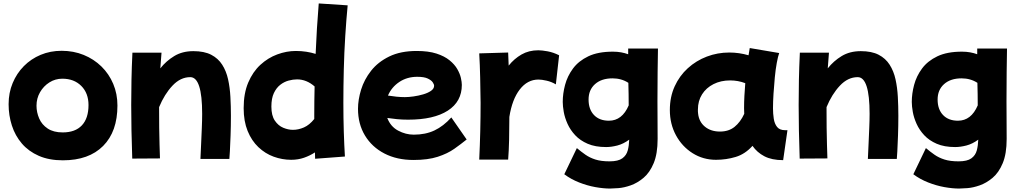

<svg xmlns="http://www.w3.org/2000/svg" viewBox="-20 -849 5906 1115"><path d="M345 82Q265 82 205.5 56Q146 30 107 -15.5Q68 -61 49 -120Q30 -179 30 -244Q30 -310 53.5 -366.5Q77 -423 118.5 -465Q160 -507 216 -530.5Q272 -554 338 -554Q407 -554 466 -530Q525 -506 569 -463Q613 -420 637.5 -362Q662 -304 662 -236Q662 -85 579 -1.5Q496 82 345 82ZM344 -80Q417 -80 455.5 -121Q494 -162 494 -239Q494 -308 452 -350Q410 -392 342 -392Q301 -392 267 -370.5Q233 -349 212.5 -313.5Q192 -278 192 -235Q192 -197 207.5 -161Q223 -125 257 -102.5Q291 -80 344 -80Z M748 72Q745 -16 743.5 -91Q742 -166 742 -239Q742 -312 743.5 -385.5Q745 -459 749 -543H918Q914 -498 911 -452Q945 -495 992 -523.5Q1039 -552 1103 -552Q1166 -552 1206.5 -531Q1247 -510 1270.5 -473Q1294 -436 1304.5 -388.5Q1315 -341 1318 -286.5Q1321 -232 1321 -177Q1321 -117 1319 -62Q1317 -7 1315 30Q1313 67 1312 74H1144Q1146 33 1148 -13.5Q1150 -60 1152 -105.5Q1154 -151 1154 -188Q1154 -401 1085 -401Q1028 -401 981.5 -351.5Q935 -302 904 -227V-207Q904 -159 904.5 -107.5Q905 -56 906.5 -9.5Q908 37 909 71Z M1671 79Q1619 79 1569.5 61Q1520 43 1480.5 5.5Q1441 -32 1418 -88.5Q1395 -145 1395 -221Q1395 -307 1421.5 -369.5Q1448 -432 1492 -472.5Q1536 -513 1590 -533Q1644 -553 1698 -553Q1730 -553 1759 -548.5Q1788 -544 1813 -536Q1816 -609 1820.5 -683Q1825 -757 1831 -829L1999 -818Q1991 -735 1985 -639.5Q1979 -544 1976.5 -445Q1974 -346 1974 -252Q1974 -164 1976.5 -84.5Q1979 -5 1983 60L1810 73Q1809 54 1809 36Q1780 55 1745.5 67Q1711 79 1671 79ZM1556 -230Q1556 -178 1576 -148.5Q1596 -119 1625 -107Q1654 -95 1681 -95Q1713 -95 1745 -109Q1777 -123 1805 -158V-181Q1805 -262 1807 -347Q1760 -388 1705 -388Q1682 -388 1656 -381Q1630 -374 1607.5 -356.5Q1585 -339 1570.5 -308.5Q1556 -278 1556 -230Z M2381 80Q2285 80 2212.5 42.5Q2140 5 2099.5 -62Q2059 -129 2059 -217Q2059 -270 2077 -328.5Q2095 -387 2135 -438Q2175 -489 2240.5 -521Q2306 -553 2400 -553Q2468 -553 2514.5 -538Q2561 -523 2590.5 -499Q2620 -475 2635.5 -448Q2651 -421 2656.5 -396.5Q2662 -372 2662 -356Q2662 -259 2580.5 -206.5Q2499 -154 2350 -154Q2316 -154 2285.5 -157Q2255 -160 2229 -164Q2248 -114 2292 -90.5Q2336 -67 2383 -67Q2451 -67 2503 -91.5Q2555 -116 2601 -167L2690 -39Q2658 -13 2618.5 15Q2579 43 2522 61.5Q2465 80 2381 80ZM2403 -403Q2344 -403 2299 -373Q2254 -343 2233 -294Q2258 -290 2282.5 -287.5Q2307 -285 2331 -285Q2353 -285 2381.5 -289Q2410 -293 2437.5 -301Q2465 -309 2483 -321.5Q2501 -334 2501 -351Q2501 -359 2493 -371Q2485 -383 2464 -393Q2443 -403 2403 -403Z M2763 78Q2767 -5 2769 -88Q2771 -171 2771 -252Q2770 -326 2768.5 -398.5Q2767 -471 2763 -539L2931 -544Q2932 -507 2934 -468Q2966 -508 3008.5 -532.5Q3051 -557 3106 -557Q3127 -557 3160 -551Q3193 -545 3227 -528L3208 -359Q3183 -374 3154.5 -380.5Q3126 -387 3107 -387Q3043 -387 2998.5 -329.5Q2954 -272 2938 -170Q2938 -100 2936.5 -36.5Q2935 27 2931 78Z M3500 5Q3437 5 3393 -14Q3349 -33 3320.5 -63.5Q3292 -94 3276 -129.5Q3260 -165 3254 -198.5Q3248 -232 3248 -257Q3248 -305 3261.5 -356Q3275 -407 3307.5 -451Q3340 -495 3396.5 -522Q3453 -549 3539 -549Q3565 -549 3587 -545Q3609 -541 3628 -534V-567H3801Q3800 -507 3799 -431.5Q3798 -356 3798 -261Q3798 -212 3798.5 -158.5Q3799 -105 3799 -42Q3799 44 3776 99Q3753 154 3717 184Q3681 214 3642.5 227.5Q3604 241 3571.5 243.5Q3539 246 3523 246Q3484 246 3437 237.5Q3390 229 3343 210.5Q3296 192 3257 163L3330 11Q3355 32 3380 49.5Q3405 67 3438 77.5Q3471 88 3520 88Q3570 88 3594 70.5Q3618 53 3625.5 24.5Q3633 -4 3634 -38Q3600 -13 3565 -4Q3530 5 3500 5ZM3398 -271Q3398 -214 3429.5 -181Q3461 -148 3516 -148Q3593 -148 3631 -237Q3631 -269 3630.5 -302.5Q3630 -336 3629 -368Q3589 -394 3537 -394Q3473 -394 3435.5 -360.5Q3398 -327 3398 -271Z M4138 79Q4063 79 4002 40.5Q3941 2 3905.5 -63.5Q3870 -129 3870 -210Q3870 -286 3898 -347.5Q3926 -409 3974.5 -453Q4023 -497 4085 -520.5Q4147 -544 4215 -544Q4272 -544 4327 -528Q4331 -549 4334 -570L4505 -541Q4498 -522 4491 -484Q4484 -446 4479.5 -399Q4475 -352 4472 -305Q4469 -258 4469 -220Q4469 -189 4473.5 -159.5Q4478 -130 4493 -111.5Q4508 -93 4539 -93H4553L4528 81Q4462 81 4419 58.5Q4376 36 4350 -2Q4307 46 4252 62.5Q4197 79 4138 79ZM4034 -190Q4039 -142 4073.5 -113.5Q4108 -85 4161 -85Q4212 -85 4246 -112.5Q4280 -140 4302 -188Q4301 -204 4301 -221Q4301 -256 4303 -293Q4305 -330 4308 -366Q4266 -382 4220 -382Q4166 -382 4123.5 -360.5Q4081 -339 4057 -301Q4033 -263 4033 -213V-201Q4033 -195 4034 -190Z M4624 72Q4621 -16 4619.5 -91Q4618 -166 4618 -239Q4618 -312 4619.5 -385.5Q4621 -459 4625 -543H4794Q4790 -498 4787 -452Q4821 -495 4868 -523.5Q4915 -552 4979 -552Q5042 -552 5082.5 -531Q5123 -510 5146.5 -473Q5170 -436 5180.5 -388.5Q5191 -341 5194 -286.5Q5197 -232 5197 -177Q5197 -117 5195 -62Q5193 -7 5191 30Q5189 67 5188 74H5020Q5022 33 5024 -13.5Q5026 -60 5028 -105.5Q5030 -151 5030 -188Q5030 -401 4961 -401Q4904 -401 4857.5 -351.5Q4811 -302 4780 -227V-207Q4780 -159 4780.5 -107.5Q4781 -56 4782.5 -9.5Q4784 37 4785 71Z M5527 5Q5464 5 5420 -14Q5376 -33 5347.5 -63.5Q5319 -94 5303 -129.5Q5287 -165 5281 -198.5Q5275 -232 5275 -257Q5275 -305 5288.5 -356Q5302 -407 5334.5 -451Q5367 -495 5423.5 -522Q5480 -549 5566 -549Q5592 -549 5614 -545Q5636 -541 5655 -534V-567H5828Q5827 -507 5826 -431.5Q5825 -356 5825 -261Q5825 -212 5825.5 -158.5Q5826 -105 5826 -42Q5826 44 5803 99Q5780 154 5744 184Q5708 214 5669.5 227.5Q5631 241 5598.5 243.5Q5566 246 5550 246Q5511 246 5464 237.5Q5417 229 5370 210.5Q5323 192 5284 163L5357 11Q5382 32 5407 49.5Q5432 67 5465 77.5Q5498 88 5547 88Q5597 88 5621 70.5Q5645 53 5652.5 24.5Q5660 -4 5661 -38Q5627 -13 5592 -4Q5557 5 5527 5ZM5425 -271Q5425 -214 5456.5 -181Q5488 -148 5543 -148Q5620 -148 5658 -237Q5658 -269 5657.5 -302.5Q5657 -336 5656 -368Q5616 -394 5564 -394Q5500 -394 5462.5 -360.5Q5425 -327 5425 -271Z"/></svg>

Font: Mochiy Pop One
Style: Regular
Weight: 400
Designer: FONTDASU
Foundry: FONTDASU / Google Inc. / Adobe
Version: Version 2.000